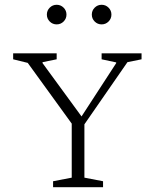

<svg xmlns="http://www.w3.org/2000/svg" viewBox="-20 -783 647 803"><path d="M202 0V-25L280 -40V-266L96 -520L35 -535V-560H217V-535L158 -523V-519L321 -296L466 -519V-522L405 -535V-560H572V-535L513 -523L333 -263V-40L411 -25V0ZM217 -681Q200 -681 188 -693Q176 -705 176 -722Q176 -739 188 -751Q200 -763 217 -763Q234 -763 246 -751Q258 -739 258 -722Q258 -705 246 -693Q234 -681 217 -681ZM405 -681Q388 -681 376 -693Q364 -705 364 -722Q364 -739 376 -751Q388 -763 405 -763Q422 -763 434 -751Q446 -739 446 -722Q446 -705 434 -693Q422 -681 405 -681Z"/></svg>

Font: Spectral SC ExtraLight
Style: Regular
Weight: 275
Designer: Jean-Baptiste Levee
Foundry: Production Type
Version: Version 2.001